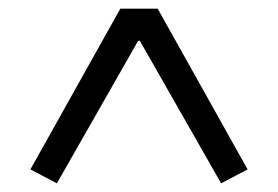

<svg xmlns="http://www.w3.org/2000/svg" viewBox="-20 -718 640 442"><path d="M550 -328 343 -698H257L50 -328L111 -296L298 -624H302L489 -296Z"/></svg>

Font: IBM Plex Thai Looped
Style: Regular
Weight: 400
Designer: Mike Abbink, Paul van der Laan, Pieter van Rosmalen, Ben Mitchell, Mark Frömberg
Foundry: Bold Monday
Version: Version 1.0